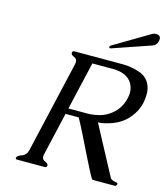

<svg xmlns="http://www.w3.org/2000/svg" viewBox="-129 -1002 957 1102"><g transform="rotate(15 349.0 -451.5)"><path d="M430.7 -755.9Q429.7 -755.4 427.7 -755.4Q418.9 -755.4 420.9 -763.7Q421.9 -767.6 425.8 -771L638.2 -897Q648.4 -903.3 659.2 -903.3Q688.5 -903.3 688.5 -879.4Q688.5 -874 687 -867.2Q681.2 -841.8 656.7 -833.5ZM351.1 -645 285.2 -359.9H398.4Q432.1 -359.9 469.2 -369.6Q506.3 -379.4 536.6 -404.3Q584.5 -441.9 598.6 -503.9Q603 -522 603 -538.6Q603 -575.7 581.1 -603.5Q547.4 -645 474.1 -645ZM625 -35.2Q636.2 -23.9 657.2 -22Q670.4 -20.5 668.9 -11.7L668.5 -10.3Q664.6 0 655.8 0H525.4Q521 0 501 -38.1Q481 -76.2 455.1 -128.9Q429.2 -181.6 401.9 -236.8Q374.5 -292 355.5 -325.7H277.3L218.8 -71.3Q216.8 -63.5 216.8 -57.6Q216.8 -38.1 233.9 -31.2Q253.9 -23.4 253.4 -13.2Q253.4 -11.7 253.4 -10.3Q251 0 241.2 0H75.7Q67.4 0 67.4 -6.8Q67.4 -8.3 67.9 -10.3Q70.8 -22.5 97.2 -31.2Q123.5 -40 130.9 -71.3L255.9 -613.8Q257.8 -621.6 257.8 -627.4Q257.8 -647 240.7 -653.8Q220.7 -661.6 221.2 -672.4Q221.2 -673.8 221.2 -675.3Q223.6 -685.5 233.9 -685.5H522Q572.3 -685.5 623 -668Q673.8 -650.4 691.4 -598.6Q698.2 -577.6 698.2 -552.2Q698.2 -527.8 691.9 -499Q678.2 -443.8 637.2 -399.9Q605 -365.2 557.1 -346.7Q509.3 -328.1 469.7 -326.2Z"/></g></svg>

Font: Caudex
Style: Italic
Weight: 400
Italic angle: -13°
Version: Version 1.04